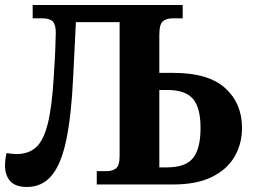

<svg xmlns="http://www.w3.org/2000/svg" viewBox="-20 -734 1013 764"><path d="M87 10Q42 10 21 -13Q0 -36 0 -76Q0 -98 6 -125Q17 -123 27 -122Q37 -121 46 -121Q93 -121 123 -147.5Q153 -174 170 -241.5Q187 -309 194 -430Q198 -489 200 -537Q202 -585 202 -604Q202 -636 190 -648.5Q178 -661 149 -661H110V-714H707V-661H665Q644 -661 629 -650Q614 -639 614 -596V-444H670Q809 -444 876 -383.5Q943 -323 943 -225Q943 -162 913.5 -111Q884 -60 823.5 -30Q763 0 670 0H365V-53H405Q426 -53 441 -63.5Q456 -74 456 -114V-646H282L271 -425Q264 -275 244 -178.5Q224 -82 186 -36Q148 10 87 10ZM614 -68H645Q718 -68 748 -105Q778 -142 778 -225Q778 -305 748 -340.5Q718 -376 645 -376H614Z"/></svg>

Font: Noto Serif
Style: Bold
Weight: 700
Designer: Monotype Design Team
Foundry: Monotype Imaging Inc.
Version: Version 2.014